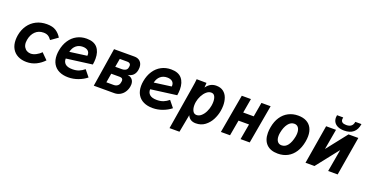

<svg xmlns="http://www.w3.org/2000/svg" viewBox="-40 -1559 4879 2565"><g transform="rotate(20 2400.0 -277.0)"><path d="M47 -219.5Q47 -251 53 -287Q67.5 -368 110.2 -429.5Q153 -491 219.5 -524.8Q286 -558.5 370 -558.5Q451.5 -558.5 499.8 -527.2Q548 -496 579.5 -443.5L480 -373Q457 -406.5 431 -421.8Q405 -437 366 -437Q296 -437 249.8 -392Q203.5 -347 190 -270Q186.5 -247.5 186.5 -233.5Q186.5 -194 202.8 -167Q219 -140 244.2 -127Q269.5 -114 297 -114Q333 -114 373.2 -134.8Q413.5 -155.5 442 -187L528 -101.5Q481.5 -51.5 419.2 -20.5Q357 10.5 282 10.5Q212 10.5 158.8 -16.8Q105.5 -44 76.2 -95.8Q47 -147.5 47 -219.5Z M632 -214Q632 -247.5 638.5 -283Q653.5 -368 694.8 -430.2Q736 -492.5 798 -525.5Q860 -558.5 935.5 -558.5Q1038.5 -558.5 1087.5 -502Q1136.5 -445.5 1136.5 -346Q1136.5 -306 1129 -261.5L761.5 -213Q759 -165.5 790.8 -137Q822.5 -108.5 893 -108.5Q945 -108.5 984.5 -124.2Q1024 -140 1060.5 -170.5L1134.5 -79Q1085 -38.5 1016.5 -13Q948 12.5 875.5 12.5Q801.5 12.5 746.5 -13.8Q691.5 -40 661.8 -91Q632 -142 632 -214ZM1021 -360Q1021 -397 995 -417.8Q969 -438.5 923 -438.5Q867 -438.5 828.5 -406.2Q790 -374 775.5 -313L1020 -346Q1021 -356 1021 -360Z M1325 -551 1613 -551.5Q1667 -552 1698 -521Q1729 -490 1729 -436.5Q1729 -419.5 1726 -401.5Q1708.5 -304 1612 -290Q1657.5 -284 1680.5 -256.8Q1703.5 -229.5 1703.5 -186.5Q1703.5 -171.5 1700.5 -155Q1692.5 -111 1669 -75.8Q1645.5 -40.5 1609 -20.2Q1572.5 0 1527.5 0H1237.5ZM1564 -160 1567.5 -177.5Q1569 -185 1569 -192Q1569 -230 1521.5 -230H1402L1380 -100H1484Q1515 -100 1537 -116.2Q1559 -132.5 1564 -160ZM1593 -385 1596 -402Q1597.5 -409 1597.5 -414.5Q1597.5 -434 1584.5 -444.5Q1571.5 -455 1549 -455H1441.5L1420.5 -335.5H1517Q1545 -335.5 1566.8 -348.2Q1588.5 -361 1593 -385Z M1832 -214Q1832 -247.5 1838.5 -283Q1853.5 -368 1894.8 -430.2Q1936 -492.5 1998 -525.5Q2060 -558.5 2135.5 -558.5Q2238.5 -558.5 2287.5 -502Q2336.5 -445.5 2336.5 -346Q2336.5 -306 2329 -261.5L1961.5 -213Q1959 -165.5 1990.8 -137Q2022.5 -108.5 2093 -108.5Q2145 -108.5 2184.5 -124.2Q2224 -140 2260.5 -170.5L2334.5 -79Q2285 -38.5 2216.5 -13Q2148 12.5 2075.5 12.5Q2001.5 12.5 1946.5 -13.8Q1891.5 -40 1861.8 -91Q1832 -142 1832 -214ZM2221 -360Q2221 -397 2195 -417.8Q2169 -438.5 2123 -438.5Q2067 -438.5 2028.5 -406.2Q1990 -374 1975.5 -313L2220 -346Q2221 -356 2221 -360Z M2499.5 -551.5 2640 -550 2635.5 -483Q2666.5 -525 2701 -542.5Q2735.5 -560 2777 -560Q2839.5 -560 2879 -529.8Q2918.5 -499.5 2936 -450.2Q2953.5 -401 2953.5 -341.5Q2953.5 -303 2946.5 -263.5Q2935.5 -199 2903.8 -137.2Q2872 -75.5 2817.5 -34.2Q2763 7 2688 7Q2602 7 2571 -66L2523.5 186.5H2382L2484.5 -438Q2489.5 -469.5 2493.8 -498.8Q2498 -528 2499.5 -551.5ZM2806.5 -284.5Q2812 -314.5 2812 -342.5Q2812 -390 2796 -420.2Q2780 -450.5 2744.5 -450.5Q2709.5 -450.5 2677.8 -422.8Q2646 -395 2623.5 -351.8Q2601 -308.5 2593 -263.5Q2588.5 -239 2588.5 -214.5Q2588.5 -165.5 2606.5 -133.2Q2624.5 -101 2660.5 -101Q2695.5 -101 2726.2 -128Q2757 -155 2777.8 -197.2Q2798.5 -239.5 2806.5 -284.5Z M3141.5 -550H3271.5L3236 -346H3385.5L3421 -550H3551.5L3454.5 0H3324L3363.5 -222.5H3214L3174.5 0H3044.5Z M3638.5 -205Q3638.5 -245 3646.5 -287Q3662 -373.5 3703 -434.5Q3744 -495.5 3805.2 -527.2Q3866.5 -559 3942.5 -559Q4012 -559 4060.5 -533.5Q4109 -508 4134.2 -460Q4159.5 -412 4159.5 -344.5Q4159.5 -308 4152 -266.5Q4136 -178 4095.8 -115.5Q4055.5 -53 3994.5 -20.2Q3933.5 12.5 3855.5 12.5Q3751 12.5 3694.8 -44.2Q3638.5 -101 3638.5 -205ZM4004 -283Q4009 -309.5 4009 -334.5Q4009 -382.5 3988.5 -410.8Q3968 -439 3930 -439Q3879.5 -439 3843 -391Q3806.5 -343 3791 -262Q3786 -237 3786 -212.5Q3786 -165 3806.8 -137Q3827.5 -109 3865.5 -109Q3919 -109 3953.5 -155.5Q3988 -202 4004 -283Z M4339.5 -552.5H4480L4429 -261.5L4658 -552.5H4797.5L4704.5 0H4569.5L4625 -317.5L4375 0H4247.5ZM4422.5 -706.5Q4422.5 -724 4426 -741H4514Q4510.5 -727 4510.5 -714.5Q4510.5 -659.5 4585 -659.5Q4629 -659.5 4654.5 -679.2Q4680 -699 4686 -741H4773.5Q4762 -660.5 4714 -620.2Q4666 -580 4584 -580Q4534 -580 4497.5 -595.2Q4461 -610.5 4441.8 -639Q4422.5 -667.5 4422.5 -706.5Z"/></g></svg>

Font: JuliaMono ExtraBoldItalic
Style: Regular
Weight: 800
Italic angle: -9°
Monospace: yes
Designer: cormullion
Foundry: corm
Version: Version 0.049; ttfautohint (v1.8.4)